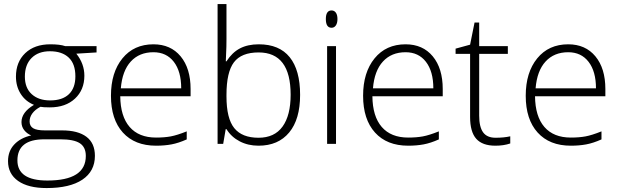

<svg xmlns="http://www.w3.org/2000/svg" viewBox="-20 -726 3129 969"><path d="M467.3 -493.2V-461.4L365.2 -455.1Q405.8 -404.3 405.8 -343.8Q405.8 -272.5 358.4 -228.3Q311 -184.1 231.4 -184.1Q197.8 -184.1 184.1 -187Q157.2 -172.9 143.3 -153.8Q129.4 -134.8 129.4 -113.3Q129.4 -89.8 147.2 -78.9Q165 -67.9 207 -67.9H293.5Q373.5 -67.9 416.3 -35.6Q459 -3.4 459 60.5Q459 138.2 395.8 180.7Q332.5 223.1 215.3 223.1Q122.6 223.1 71.5 187.3Q20.5 151.4 20.5 87.4Q20.5 36.6 52 3.2Q83.5 -30.3 137.2 -42.5Q115.2 -52.2 101.8 -69.6Q88.4 -86.9 88.4 -109.9Q88.4 -159.2 151.4 -196.8Q108.4 -214.4 84.5 -252.2Q60.5 -290 60.5 -339.4Q60.5 -413.1 107.4 -457.8Q154.3 -502.4 233.9 -502.4Q282.7 -502.4 309.1 -493.2ZM67.9 83.5Q67.9 185.1 219.2 185.1Q413.1 185.1 413.1 61Q413.1 16.6 382.8 -3.2Q352.5 -22.9 284.2 -22.9H203.6Q67.9 -22.9 67.9 83.5ZM105.5 -339.4Q105.5 -282.2 140.1 -250.7Q174.8 -219.2 232.9 -219.2Q294.9 -219.2 327.6 -250.5Q360.4 -281.7 360.4 -340.8Q360.4 -403.8 326.7 -435.5Q293 -467.3 231.9 -467.3Q173.3 -467.3 139.4 -433.3Q105.5 -399.4 105.5 -339.4Z M767.6 9.3Q660.2 9.3 600.1 -57.1Q540 -123.5 540 -242.7Q540 -360.4 597.9 -431.4Q655.8 -502.4 754.4 -502.4Q841.3 -502.4 891.6 -441.7Q941.9 -380.9 941.9 -276.9V-240.2H586.9Q587.9 -138.7 634.3 -85.2Q680.7 -31.7 767.6 -31.7Q809.6 -31.7 841.6 -37.6Q873.5 -43.5 922.4 -63V-22.5Q880.9 -3.9 845.5 2.7Q810.1 9.3 767.6 9.3ZM754.4 -462.4Q683.1 -462.4 640.1 -415.5Q597.2 -368.7 589.8 -280.3H894.5Q894.5 -365.7 857.2 -414.1Q819.8 -462.4 754.4 -462.4Z M1286.1 -502.4Q1389.6 -502.4 1442.1 -437.3Q1494.6 -372.1 1494.6 -247.1Q1494.6 -124 1439.5 -57.4Q1384.3 9.3 1284.7 9.3Q1231.9 9.3 1189.7 -12.7Q1147.5 -34.7 1123 -74.2H1119.1L1106.4 0H1078.1V-705.6H1123V-528.3Q1123 -488.3 1121.1 -454.6L1119.6 -416.5H1123Q1151.4 -460.9 1190.9 -481.7Q1230.5 -502.4 1286.1 -502.4ZM1285.2 -461.4Q1198.2 -461.4 1160.6 -411.6Q1123 -361.8 1123 -247.1V-239.3Q1123 -127.9 1162.4 -79.3Q1201.7 -30.8 1284.7 -30.8Q1365.2 -30.8 1406 -87.2Q1446.8 -143.6 1446.8 -248Q1446.8 -461.4 1285.2 -461.4Z M1675.8 0H1630.9V-493.2H1675.8ZM1624.5 -629.9Q1624.5 -673.3 1653.3 -673.3Q1667 -673.3 1675 -662.1Q1683.1 -650.9 1683.1 -629.9Q1683.1 -609.4 1675 -597.7Q1667 -585.9 1653.3 -585.9Q1624.5 -585.9 1624.5 -629.9Z M2040 9.3Q1932.6 9.3 1872.6 -57.1Q1812.5 -123.5 1812.5 -242.7Q1812.5 -360.4 1870.4 -431.4Q1928.2 -502.4 2026.9 -502.4Q2113.8 -502.4 2164.1 -441.7Q2214.4 -380.9 2214.4 -276.9V-240.2H1859.4Q1860.4 -138.7 1906.7 -85.2Q1953.1 -31.7 2040 -31.7Q2082 -31.7 2114 -37.6Q2146 -43.5 2194.8 -63V-22.5Q2153.3 -3.9 2117.9 2.7Q2082.5 9.3 2040 9.3ZM2026.9 -462.4Q1955.6 -462.4 1912.6 -415.5Q1869.6 -368.7 1862.3 -280.3H2167Q2167 -365.7 2129.6 -414.1Q2092.3 -462.4 2026.9 -462.4Z M2481 -30.8Q2523.4 -30.8 2555.2 -38.1V-2Q2522.5 9.3 2480 9.3Q2414.6 9.3 2383.5 -25.6Q2352.5 -60.5 2352.5 -135.7V-454.1H2279.3V-480.5L2352.5 -500.5L2375 -612.3H2398.4V-493.2H2543V-454.1H2398.4V-142.1Q2398.4 -85.4 2418.2 -58.1Q2438 -30.8 2481 -30.8Z M2860.8 9.3Q2753.4 9.3 2693.4 -57.1Q2633.3 -123.5 2633.3 -242.7Q2633.3 -360.4 2691.2 -431.4Q2749 -502.4 2847.7 -502.4Q2934.6 -502.4 2984.9 -441.7Q3035.2 -380.9 3035.2 -276.9V-240.2H2680.2Q2681.2 -138.7 2727.5 -85.2Q2773.9 -31.7 2860.8 -31.7Q2902.8 -31.7 2934.8 -37.6Q2966.8 -43.5 3015.6 -63V-22.5Q2974.1 -3.9 2938.7 2.7Q2903.3 9.3 2860.8 9.3ZM2847.7 -462.4Q2776.4 -462.4 2733.4 -415.5Q2690.4 -368.7 2683.1 -280.3H2987.8Q2987.8 -365.7 2950.4 -414.1Q2913.1 -462.4 2847.7 -462.4Z"/></svg>

Font: Bpm'online Open Sans Light
Style: Regular
Weight: 300
Foundry: Ascender Corporation
Version: Version 1.10